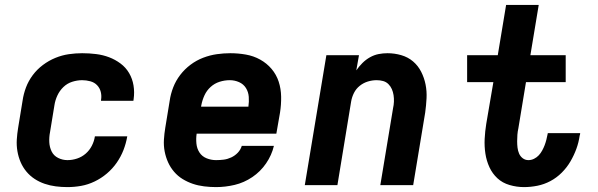

<svg xmlns="http://www.w3.org/2000/svg" viewBox="-20 -755 2440 783"><path d="M255 8Q231 8 207.5 5Q184 2 162 -5.5Q140 -13 121 -25.5Q102 -38 87.5 -55.5Q73 -73 64 -94Q55 -115 51 -138.5Q47 -162 48.5 -186Q50 -210 54 -234L72 -344Q76 -372 86 -398.5Q96 -425 113.5 -448.5Q131 -472 155 -490Q179 -508 206 -519Q233 -530 260.5 -534Q288 -538 315 -538Q344 -538 372 -534.5Q400 -531 425 -521.5Q450 -512 471.5 -496Q493 -480 506.5 -457Q520 -434 524.5 -406.5Q529 -379 525 -351Q525 -349 524.5 -347.5Q524 -346 524 -344H392Q392 -345 392 -345.5Q392 -346 392 -347Q395 -364 391 -380Q387 -396 376 -407.5Q365 -419 348.5 -423.5Q332 -428 315 -428Q295 -428 274.5 -421.5Q254 -415 238.5 -400Q223 -385 214 -365.5Q205 -346 202 -326L184 -216Q180 -196 181 -175.5Q182 -155 190.5 -137.5Q199 -120 217 -111Q235 -102 255 -102Q275 -102 294.5 -108.5Q314 -115 329.5 -128.5Q345 -142 354.5 -160.5Q364 -179 367 -199H499Q494 -170 483.5 -143Q473 -116 456 -91.5Q439 -67 416 -47.5Q393 -28 366 -15Q339 -2 311 3Q283 8 255 8Z M861 8Q837 8 812.5 5Q788 2 766 -5.5Q744 -13 724.5 -25Q705 -37 690 -54.5Q675 -72 665.5 -93Q656 -114 651.5 -137.5Q647 -161 648.5 -185.5Q650 -210 654 -234L672 -344Q676 -372 686.5 -399Q697 -426 715 -449.5Q733 -473 757 -491Q781 -509 808.5 -519.5Q836 -530 864 -534Q892 -538 919 -538Q951 -538 982.5 -532.5Q1014 -527 1041 -512Q1068 -497 1087.5 -474Q1107 -451 1116.5 -422Q1126 -393 1126.5 -360.5Q1127 -328 1122 -296L1107 -210H782Q779 -190 781 -169.5Q783 -149 793.5 -133Q804 -117 822.5 -109.5Q841 -102 861 -102Q877 -102 892.5 -104Q908 -106 923 -113Q938 -120 949.5 -132Q961 -144 966 -160H1097Q1088 -122 1065 -88.5Q1042 -55 1008.5 -32.5Q975 -10 937 -1Q899 8 861 8ZM993 -320Q996 -340 994.5 -360Q993 -380 983 -396Q973 -412 955 -420Q937 -428 917 -428Q896 -428 875.5 -421.5Q855 -415 839 -400.5Q823 -386 814 -366.5Q805 -347 801 -326L800 -320Z M1223 0 1311 -530H1444L1433 -468Q1444 -484 1458 -498Q1472 -512 1489 -521.5Q1506 -531 1524 -534.5Q1542 -538 1560 -538Q1589 -538 1616.5 -530Q1644 -522 1664.5 -504.5Q1685 -487 1697.5 -462.5Q1710 -438 1715.5 -410.5Q1721 -383 1719.5 -354Q1718 -325 1714 -296L1665 0H1531L1583 -314Q1586 -327 1586.5 -340.5Q1587 -354 1585 -367Q1583 -380 1578 -391.5Q1573 -403 1564 -412Q1555 -421 1542.5 -424.5Q1530 -428 1516 -428Q1498 -428 1480 -422.5Q1462 -417 1447 -405Q1432 -393 1423.5 -376Q1415 -359 1412 -341L1356 0Z M2117 8Q2087 8 2058 -0.5Q2029 -9 2008.5 -28Q1988 -47 1976 -73Q1964 -99 1959.5 -128.5Q1955 -158 1956.5 -188.5Q1958 -219 1963 -250L1992 -420H1885V-530H2010L2044 -735H2177L2143 -530H2287V-420H2125L2094 -232Q2091 -219 2090 -205.5Q2089 -192 2089 -179Q2089 -166 2090.5 -153Q2092 -140 2097 -128.5Q2102 -117 2112 -109.5Q2122 -102 2135 -102Q2147 -102 2158 -107.5Q2169 -113 2177 -121.5Q2185 -130 2191 -141Q2197 -152 2201 -162.5Q2205 -173 2208 -184.5Q2211 -196 2213 -207Q2213 -208 2213.5 -209.5Q2214 -211 2214 -212H2346Q2346 -210 2345.5 -207Q2345 -204 2344 -202Q2340 -174 2330.5 -148Q2321 -122 2306.5 -97Q2292 -72 2271 -51Q2250 -30 2224.5 -16.5Q2199 -3 2171.5 2.5Q2144 8 2117 8Z"/></svg>

Font: Iosevka Curly XBdExObl
Style: Regular
Weight: 800
Width: 7
Italic angle: -9°
Monospace: yes
Designer: Belleve Invis
Foundry: Belleve Invis
Version: Version 11.1.0; ttfautohint (v1.8.3)